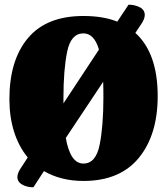

<svg xmlns="http://www.w3.org/2000/svg" viewBox="-20 -748 710 817"><path d="M651 -339Q651 -174 570.5 -76Q490 22 335 22Q239 22 167 -20L122 49Q95 49 74.5 37.5Q54 26 54 5Q54 -12 70 -35L98 -78Q60 -124 40 -187Q20 -250 20 -326Q20 -492 99 -586Q178 -680 335 -680Q419 -680 479 -656L527 -728Q554 -728 575 -717Q596 -706 596 -684Q596 -667 580 -644L556 -608Q651 -522 651 -339ZM250 -308 401 -537Q381 -606 335 -606Q282 -606 266 -529Q250 -452 250 -333ZM420 -333Q420 -377 419 -400L260 -161Q279 -52 335 -52Q388 -52 404 -132Q420 -212 420 -333Z"/></svg>

Font: Sansita ExtraBold
Style: Regular
Weight: 800
Designer: Pablo Cosgaya
Foundry: Omnibus-Type
Version: Version 1.006